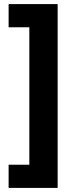

<svg xmlns="http://www.w3.org/2000/svg" viewBox="-20 -750 358 936"><path d="M22 53H123V-617H22V-730H261V166H22Z"/></svg>

Font: Noto Sans Khmer UI SemiCondensed ExtraBold
Style: Regular
Weight: 800
Width: 4
Designer: Danh Hong and the Monotype Design Team
Foundry: Monotype Imaging Inc.
Version: Version 2.002; ttfautohint (v1.8.4.7-5d5b)